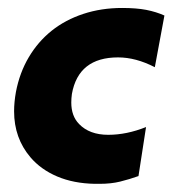

<svg xmlns="http://www.w3.org/2000/svg" viewBox="-20 -442 422 470"><path d="M224 8H212Q160 7 120 -10Q80 -27 54.5 -57Q14.5 -104 14.5 -169.5Q14.5 -192 19 -217Q28 -264 50.5 -302Q73 -340 106.5 -366.8Q140 -393.5 184 -408Q228 -422.5 279 -422.5Q314 -422.5 338.2 -417.8Q362.5 -413 382.5 -404L359 -277.5Q312.5 -301.5 269 -301.5Q172 -301.5 156 -212Q154.5 -201 154.5 -191Q154.5 -158 173.5 -138.5Q199 -112 245 -112Q290 -112 337.5 -131L319 -11Q296.5 -3 274.2 2.5Q252 8 224 8Z"/></svg>

Font: Lucymar Sans
Style: Bold Italic
Weight: 700
Italic angle: -10°
Foundry: The League of Moveable Type (original font) / Main changes by Cristiano Sobral with portions from Mirco Monsees
Version: Version 2.00;August 30, 2020;FontCreator 13.0.0.2681 64-bit